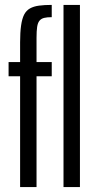

<svg xmlns="http://www.w3.org/2000/svg" viewBox="-20 -763 386 783"><path d="M62 0V-452H15V-510H62V-590Q62 -631 66 -659Q70 -687 78.5 -703.5Q87 -720 102 -728.5Q117 -737 139 -740Q161 -743 191 -743V-693Q172 -693 160 -690Q148 -687 141 -678.5Q134 -670 131.5 -653.5Q129 -637 129 -609V-510H191V-452H129V0ZM239 0V-743H306V0Z"/></svg>

Font: Saira UltraCondensed Medium
Style: Regular
Weight: 500
Width: 1
Designer: Hector Gatti with collaboration of the Omnibus-Type team
Foundry: Omnibus-Type
Version: Version 1.101